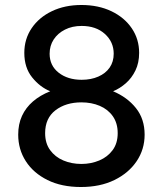

<svg xmlns="http://www.w3.org/2000/svg" viewBox="-20 -735 653 770"><path d="M304.5 15Q227 15 170.5 -13Q114 -41 83.5 -88.5Q53 -136 53 -195Q53 -237 68.2 -270.2Q83.5 -303.5 112.2 -328.2Q141 -353 181.5 -369Q140.5 -385.5 109 -424.5Q77.5 -463.5 77.5 -523Q77.5 -578.5 107 -622Q136.5 -665.5 188.2 -690.2Q240 -715 306.5 -715Q374.5 -715 426.8 -690Q479 -665 508.5 -621.5Q538 -578 538 -523Q538 -483 523.2 -452.5Q508.5 -422 484.5 -401Q460.5 -380 433.5 -369Q490.5 -345 525.2 -301.5Q560 -258 560 -195Q560 -136 528 -88.5Q496 -41 438.8 -13Q381.5 15 304.5 15ZM306.5 -77.5Q345 -77.5 378.2 -91.5Q411.5 -105.5 431.8 -133Q452 -160.5 452 -201Q452 -241 432.5 -268.8Q413 -296.5 380 -310.5Q347 -324.5 306.5 -324.5Q244 -324.5 202.5 -292.8Q161 -261 161 -201Q161 -160.5 181 -133Q201 -105.5 234 -91.5Q267 -77.5 306.5 -77.5ZM307.5 -415Q345 -415 374.2 -427.8Q403.5 -440.5 419.8 -464Q436 -487.5 436 -519.5Q436 -567 400.5 -599Q365 -631 307.5 -631Q269.5 -631 240.5 -616.2Q211.5 -601.5 195.2 -576.5Q179 -551.5 179 -519.5Q179 -472 215.2 -443.5Q251.5 -415 307.5 -415Z"/></svg>

Font: Geologica Thin Cursive
Style: Regular
Weight: 400
Version: Version 1.010;gftools[0.9.28]